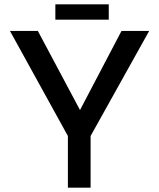

<svg xmlns="http://www.w3.org/2000/svg" viewBox="-20 -868 736 888"><path d="M236 -848V-777H483V-848ZM294 -239V0H399V-239L670 -725H542L350 -359L155 -725H26Z"/></svg>

Font: Reem Kufi
Style: Regular
Weight: 400
Designer: Khaled Hosny
Version: Version 0.007